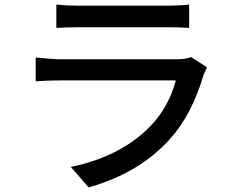

<svg xmlns="http://www.w3.org/2000/svg" viewBox="-20 -774 1040 843"><path d="M819.3 -523.4 888.7 -478.5Q875 -447.3 874 -445.3Q821.3 -268.6 726.6 -164.1Q591.8 -13.7 369.1 48.8L291 -41Q511.7 -86.9 640.6 -220.7Q720.7 -303.7 752 -420.9H243.2Q187.5 -420.9 136.7 -417V-521.5Q214.8 -513.7 243.2 -513.7H754.9Q793.9 -513.7 819.3 -523.4ZM227.5 -651.4V-753.9Q273.4 -749 323.2 -749H712.9Q768.6 -749 810.5 -753.9V-651.4Q772.5 -654.3 711.9 -654.3H323.2Q269.5 -654.3 227.5 -651.4Z"/></svg>

Font: Gen Shin Gothic Medium
Style: Regular
Weight: 500
Designer: [Source Han Sans]
Ryoko NISHIZUKA  (kana & ideographs); Paul D. Hunt (Latin, Greek & Cyrillic); Wenlong ZHANG  (bopomofo
Version: Version 1.002.20150607